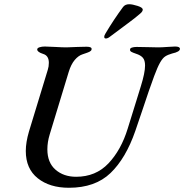

<svg xmlns="http://www.w3.org/2000/svg" viewBox="-20 -874 871 908"><path d="M102 -160Q102 -201 117 -252L206 -544Q211 -559 211 -577Q211 -611 184 -619Q156 -628 156 -640Q156 -647 167 -650.5Q178 -654 192 -654Q207 -654 241 -652Q275 -650 294 -650Q311 -650 347 -652L390 -653Q416 -653 413 -640Q412 -634 404.5 -630Q397 -626 386 -622.5Q375 -619 370 -617Q351 -611 333.5 -590.5Q316 -570 305 -534L215 -238Q204 -202 204 -168Q204 -105 242.5 -71.5Q281 -38 340 -38Q433 -38 493 -101.5Q553 -165 584 -266L625 -398L646 -466Q666 -530 666 -564Q666 -589 655.5 -601Q645 -613 623 -620Q608 -625 601 -629Q594 -633 595 -640Q595 -646 604 -649Q613 -652 626 -652L681 -651Q698 -650 728 -650Q745 -650 771 -652Q797 -654 808 -654Q831 -654 831 -643Q831 -629 794 -621Q773 -615 761 -607Q749 -599 737 -578Q725 -557 709 -514Q687 -455 652 -349L620 -255Q575 -125 502.5 -55.5Q430 14 306 14Q215 14 158.5 -31Q102 -76 102 -160ZM473 -699Q473 -707 479 -716Q519 -783 562 -841Q572 -854 591 -854Q606 -854 631 -846Q656 -838 655 -828Q655 -819 641 -808Q618 -788 586.5 -765Q555 -742 545 -734L502 -702Q490 -692 481 -692Q473 -692 473 -699Z"/></svg>

Font: EB Garamond Medium
Style: Italic
Weight: 500
Italic angle: -17.2°
Designer: Georg Duffner and Octavio Pardo
Foundry: Georg Duffner
Version: Version 1.000